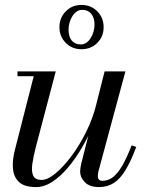

<svg xmlns="http://www.w3.org/2000/svg" viewBox="-20 -750 610 780"><path d="M126.5 10Q78.5 10 56.8 -11Q35 -32 32.5 -66.2Q30 -100.5 40.5 -141L117 -440.5H51V-460H206.5L125.5 -152.5Q115.5 -113.5 111.2 -83.5Q107 -53.5 115 -36.2Q123 -19 149.5 -19Q173 -19 205 -45.2Q237 -71.5 270 -115.5Q303 -159.5 330.2 -214.5Q357.5 -269.5 371.5 -327H386.5Q376.5 -285.5 357.2 -239.2Q338 -193 312 -148.8Q286 -104.5 255.5 -68.5Q225 -32.5 192.2 -11.2Q159.5 10 126.5 10ZM382.5 10Q343.5 10 324.5 -10Q305.5 -30 305.5 -52.5Q305.5 -58.5 306.8 -67.8Q308 -77 310 -85L405 -460H489.5L379.5 -52.5Q378.5 -48 378 -43.2Q377.5 -38.5 377.5 -34.5Q377.5 -15.5 396 -15.5Q419.5 -15.5 438.8 -30.2Q458 -45 476.5 -76.8Q495 -108.5 515 -159.5L533.5 -153Q512 -95.5 490.2 -59.5Q468.5 -23.5 442.5 -6.8Q416.5 10 382.5 10ZM311 -550Q273 -550 247.2 -575.8Q221.5 -601.5 221.5 -639.5Q221.5 -678 247.2 -704Q273 -730 311 -730Q349.5 -730 375.2 -704Q401 -678 401 -639.5Q401 -601.5 375.2 -575.8Q349.5 -550 311 -550ZM308.5 -569.5Q320.5 -569.5 330.8 -576.5Q341 -583.5 348.2 -595Q355.5 -606.5 359.8 -620.8Q364 -635 364 -649.5Q364 -678 350.8 -694Q337.5 -710 313.5 -710Q301.5 -710 291.5 -703Q281.5 -696 274 -684.2Q266.5 -672.5 262.5 -658.2Q258.5 -644 258.5 -629.5Q258.5 -601 271.5 -585.2Q284.5 -569.5 308.5 -569.5Z"/></svg>

Font: Bodoni Moda
Style: Italic
Weight: 400
Italic angle: -13°
Designer: Owen Earl
Foundry: indestructible type
Version: Version 2.005